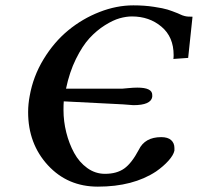

<svg xmlns="http://www.w3.org/2000/svg" viewBox="-20 -678 732 710"><path d="M432.1 -350.1Q435.5 -350.1 454.1 -352.1Q473.6 -354 487.8 -354Q543 -354 543 -327.1V-319.8Q538.1 -289.1 473.1 -289.1Q468.3 -289.1 436 -292Q432.6 -292 425.8 -292.5Q418.9 -293 417 -293L215.8 -303.2Q214.8 -292 214.8 -271Q214.8 -229.5 225.1 -188.2Q235.4 -147 254.2 -112.5Q272.9 -78.1 302.7 -56.6Q332.5 -35.2 368.2 -35.2Q411.6 -35.2 439.2 -54.7Q466.8 -74.2 493.2 -124Q515.6 -170.9 576.2 -170.9Q600.6 -170.9 612.8 -159.9Q625 -148.9 625 -130.9V-121.1Q621.6 -104.5 603 -83.7Q584.5 -63 557.1 -43.9Q472.2 12.2 341.8 12.2Q230 12.2 157 -67.1Q84 -146.5 84 -263.2Q84 -293 89.8 -323.2Q102.5 -395.5 141.1 -459Q179.7 -522.5 232.2 -565.7Q284.7 -608.9 347.7 -633.5Q410.6 -658.2 473.1 -658.2Q514.2 -658.2 549.1 -652.8Q584 -647.5 599.6 -642.6Q615.2 -637.7 637.2 -628.9Q640.1 -627.4 645.8 -625Q651.4 -622.6 654.3 -621.3Q657.2 -620.1 662.8 -618.7Q668.5 -617.2 675.5 -616.7Q682.6 -616.2 691.9 -616.2L675.8 -463.9L621.1 -460Q622.1 -464.8 622.1 -474.1Q622.1 -541.5 577.1 -579.3Q532.2 -617.2 467.8 -617.2Q446.8 -617.2 422.4 -610.4Q397.9 -603.5 367.7 -584.5Q337.4 -565.4 311 -536.9Q284.7 -508.3 260.7 -459.7Q236.8 -411.1 224.1 -350.1Z"/></svg>

Font: Linux Libertine
Style: Bold Italic
Weight: 700
Italic angle: -11.5°
Designer: Philipp H. Poll
Foundry: Philipp H. Poll
Version: Version 4.0.5